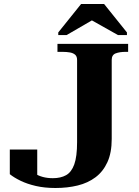

<svg xmlns="http://www.w3.org/2000/svg" viewBox="-20 -929 692 959"><path d="M267 -710H620V-670H607Q578 -670 558 -662.5Q538 -655 538 -630V-235Q538 -166 516.5 -119Q495 -72 457 -43.5Q419 -15 368 -2.5Q317 10 257 10Q203 10 159.5 0Q116 -10 83 -26Q50 -42 29 -59V-182H166V-38Q153 -42 144 -49Q135 -56 130 -63.5Q125 -71 124.5 -77.5Q124 -84 129 -86Q138 -73 155 -62Q172 -51 194.5 -45Q217 -39 244 -39Q283 -39 310 -54Q337 -69 351 -108Q365 -147 365 -219V-630Q365 -647 355.5 -655.5Q346 -664 329.5 -667Q313 -670 292 -670H267ZM500 -909H385L271 -767V-754H313L475 -848H402L569 -754H614V-767Z"/></svg>

Font: Roboto Serif 120pt Expanded SemiBold
Style: Regular
Weight: 600
Width: 7
Designer: Greg Gazdowicz
Foundry: Commercial Type
Version: Version 1.008